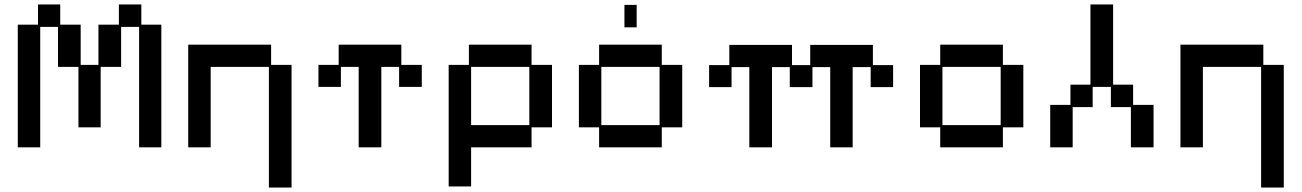

<svg xmlns="http://www.w3.org/2000/svg" viewBox="-20 -651 5858 864"><path d="M60 12V-540H151V-631H251V-540H343V-359H423V-540H515V-631H616V-540H706V12H606V-530H525V-350H433V-78H333V-350H241V-530H161V12Z M1190 193V-350H928V12H827V-450H1200V-359H1292V193Z M1594 12V-350H1514V-260H1413V-359H1504V-450H1786V-359H1878V-260H1776V-350H1696V12Z M1999 188V-359H2090V-450H2372V-359H2464V-78H2372V12H2100V188ZM2100 -88H2362V-350H2100Z M2676 12V-78H2585V-359H2676V-450H2958V-359H3050V-78H2958V12ZM2686 -88H2948V-350H2686ZM2790 -528V-629H2845V-528Z M3352 12V-349H3272V-259H3171V-358H3262V-449H3544V-358H3626V-449H3908V-358H3999V-259H3898V-349H3817V12H3716V-349H3636V-259H3534V-349H3454V12Z M4211 12V-78H4120V-359H4211V-450H4493V-359H4585V-78H4493V12ZM4221 -88H4483V-350H4221Z M4706 12V-179H4797V-270H4887V-631H4989V-270H5079V-179H5171V12H5069V-169H4979V-260H4897V-169H4807V12Z M5655 193V-350H5393V12H5292V-450H5665V-359H5757V193Z"/></svg>

Font: Pixelify Sans
Style: Regular
Weight: 400
Designer: Stefie Justprince
Foundry: Typecalism Foundryline
Version: Version 1.000;February 13, 2025;FontCreator 15.0.0.3015 64-b